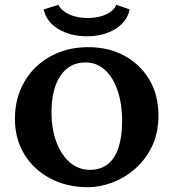

<svg xmlns="http://www.w3.org/2000/svg" viewBox="-20 -781 731 810"><path d="M351.6 8.8Q261.7 8.8 191.9 -28.3Q122.1 -65.4 82.5 -130.4Q43 -195.3 43 -279.3Q43 -367.2 82.5 -435.5Q122.1 -503.9 192.4 -543Q262.7 -582 352.5 -582Q439.5 -582 505.9 -545.4Q572.3 -508.8 610.4 -444.3Q648.4 -379.9 648.4 -293.9Q648.4 -218.8 620.6 -162.1Q592.8 -105.5 548.3 -67.4Q503.9 -29.3 452.1 -10.3Q400.4 8.8 351.6 8.8ZM359.4 -64.5Q404.3 -64.5 434.6 -88.4Q464.8 -112.3 480 -158.2Q495.1 -204.1 495.1 -269.5Q495.1 -344.7 475.6 -400.4Q456.1 -456.1 421.9 -486.8Q387.7 -517.6 340.8 -517.6Q273.4 -517.6 235.4 -461.9Q197.3 -406.2 197.3 -307.6Q197.3 -235.4 218.3 -180.7Q239.3 -126 275.4 -95.2Q311.5 -64.5 359.4 -64.5ZM470.7 -760.7 527.3 -741.2Q515.6 -688.5 465.8 -658.2Q416 -627.9 346.7 -627.9Q277.3 -627.9 226.6 -658.2Q175.8 -688.5 164.1 -741.2L226.6 -760.7Q238.3 -736.3 271 -720.7Q303.7 -705.1 350.6 -705.1Q396.5 -705.1 428.7 -720.7Q460.9 -736.3 470.7 -760.7Z"/></svg>

Font: Crimson Pro ExtraLight
Style: Bold
Weight: 700
Version: Version 1.002